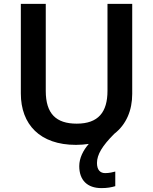

<svg xmlns="http://www.w3.org/2000/svg" viewBox="-20 -734 787 986"><path d="M478 103C478 60 505 15 567 -47C629 -95 659 -168 659 -252V-714H532V-268C532 -158 485 -99 374 -99C268 -99 215 -150 215 -267V-714H87V-254C87 -95 185 10 370 10C393 10 415 8 436 5C407 38 387 78 387 119C387 191 428 232 501 232C531 232 552 228 572 222V147C560 150 542 155 520 155C495 155 478 139 478 103Z"/></svg>

Font: Noto Sans Arabic SemBd
Style: Regular
Weight: 600
Designer: Monotype Design Team, Nadine Chahine, Nizar Qandah and Khaled Hosny
Foundry: Monotype Imaging Inc.
Version: Version 2.012